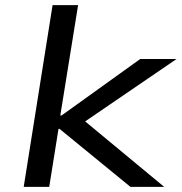

<svg xmlns="http://www.w3.org/2000/svg" viewBox="-20 -725 705 745"><path d="M72 0 184 -705H283L214 -277H219L524 -496H665L293 -242L285 -275L617 0H486L211 -225H207L171 0Z"/></svg>

Font: Nunito Sans 7pt Expanded
Style: Italic
Weight: 400
Width: 7
Italic angle: -9°
Designer: Vernon Adams
Foundry: Vernon Adams
Version: Version 3.101;gftools[0.9.27]